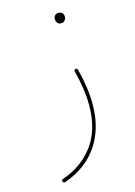

<svg xmlns="http://www.w3.org/2000/svg" viewBox="-116 -576 621 884"><g transform="rotate(-15 194.0 -133.5)"><path d="M261.7 -244.1Q258.8 -243.2 257.1 -240.7Q255.4 -238.3 256.3 -234.4Q280.3 -144 280.3 -68.4Q280.3 48.8 225.1 123.5Q169.9 198.2 75.2 230Q72.3 231 70.6 234.1Q68.8 237.3 70.3 241.2Q71.3 244.1 74.5 245.8Q77.6 247.6 81.1 246.6Q147.5 224.1 195.8 181.2Q244.1 138.2 270.5 75.4Q296.9 12.7 296.9 -68.4Q296.9 -146.5 272.9 -238.3Q272.5 -240.7 270.8 -242.2Q269 -243.7 266.8 -244.4Q264.6 -245.1 261.7 -244.1ZM230 -492.7Q230 -486.3 231.4 -481Q233.4 -474.6 238.5 -469.7Q243.7 -464.8 252.9 -464.8Q262.7 -464.8 268.1 -469.2Q273.4 -473.6 275.6 -479.7Q277.8 -485.8 277.8 -491.7Q277.8 -498.5 273.9 -504.4Q271 -508.8 266.1 -511.5Q261.2 -514.2 254.4 -514.2Q242.2 -514.2 236.1 -507.3Q230 -500.5 230 -492.7Z"/></g></svg>

Font: Mikhak VF
Style: Regular
Weight: 100
Designer: Amin Abedi
Version: Version 3.001